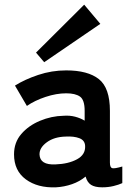

<svg xmlns="http://www.w3.org/2000/svg" viewBox="-20 -794 574 821"><path d="M219 7Q141 10 90.5 -27Q40 -64 40 -134Q40 -185 71 -221Q102 -257 151 -277.5Q200 -298 252 -299Q278 -301 301 -295Q324 -289 342 -278V-320Q342 -367 322 -381Q302 -395 263 -395Q221 -395 174.5 -379.5Q128 -364 95 -341L44 -428Q85 -454 143 -473.5Q201 -493 263 -493Q356 -493 403 -455.5Q450 -418 450 -320V-99Q450 -78 459.5 -75Q469 -72 503 -82V-11Q488 -4 465.5 1.5Q443 7 417 7Q386 7 369.5 -3.5Q353 -14 346 -39Q321 -18 288 -6.5Q255 5 219 7ZM217 -91Q273 -93 309.5 -113Q346 -133 344 -170Q343 -194 319.5 -203Q296 -212 261 -210Q212 -209 180 -185.5Q148 -162 149 -133Q151 -88 217 -91ZM169 -528 134 -569 340 -774 409 -692Z"/></svg>

Font: Zen Kaku Gothic Antique
Style: Bold
Weight: 700
Designer: Yoshimichi Ohira
Foundry: Positype
Version: Version 1.001